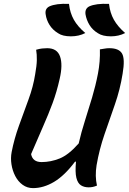

<svg xmlns="http://www.w3.org/2000/svg" viewBox="-20 -955 664 988"><path d="M541 -935Q546 -889 566 -853.5Q586 -818 624 -785Q591 -768 551 -768Q508 -768 484 -784Q456 -801 440.5 -826.5Q425 -852 420 -881Q416 -910 439 -922Q474 -938 541 -935ZM335 -935Q340 -889 360 -853.5Q380 -818 419 -785Q386 -768 345 -768Q302 -768 279 -784Q251 -801 235 -826.5Q219 -852 215 -881Q210 -910 234 -922Q269 -938 335 -935ZM150 13Q120 13 96.5 -4Q73 -21 58.5 -49Q44 -77 39 -109.5Q34 -142 40 -173Q53 -240 77.5 -308Q102 -376 126.5 -442.5Q151 -509 161 -573Q169 -617 169.5 -646Q170 -675 166 -699Q183 -704 196.5 -705.5Q210 -707 223 -707Q274 -707 289 -664.5Q304 -622 287 -549Q272 -482 250.5 -424Q229 -366 201.5 -304Q174 -242 140 -162Q148 -121 194 -121Q241 -121 287 -139.5Q333 -158 385 -217Q398 -274 417 -333.5Q436 -393 454 -453.5Q472 -514 484 -576Q496 -638 494 -701Q509 -703 519.5 -705Q530 -707 543 -707Q592 -707 608 -679.5Q624 -652 611 -576Q598 -494 571 -417Q544 -340 517.5 -263Q491 -186 477 -105Q468 -48 479 0Q467 5 457 7Q447 9 436 9Q413 9 396.5 -1.5Q380 -12 373 -40Q366 -68 371 -123H366Q312 -51 258 -19Q204 13 150 13Z"/></svg>

Font: Recursive Mn Csl St SmB
Style: Italic
Weight: 600
Italic angle: -15°
Monospace: yes
Version: Version 1.079;hotconv 1.0.112;makeotfexe 2.5.65598; ttfautoh